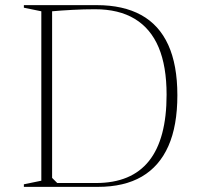

<svg xmlns="http://www.w3.org/2000/svg" viewBox="-20 -728 785 748"><path d="M357 -708Q460 -708 530 -669.5Q600 -631 635.5 -553Q671 -475 671 -357Q671 -238 636 -159Q601 -80 532.5 -40Q464 0 361 0H73V-10L141 -24V-684L73 -698V-708ZM350 -692Q307 -692 261 -689.5Q215 -687 183 -684V-35L203 -15H354Q492 -15 560.5 -101Q629 -187 629 -359Q629 -470 598 -543.5Q567 -617 505 -654.5Q443 -692 350 -692Z"/></svg>

Font: Kalnia Thin ExtraLight
Style: Regular
Weight: 250
Version: Version 1.105